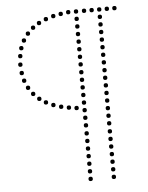

<svg xmlns="http://www.w3.org/2000/svg" viewBox="-55 -752 681 882"><g transform="rotate(-5 285.5 -311.0)"><path d="M328 -687Q318 -687 318 -697Q318 -707 328 -707Q338 -707 338 -697Q338 -687 328 -687ZM328 -653Q318 -653 318 -663Q318 -673 328 -673Q338 -673 338 -663Q338 -653 328 -653ZM328 -618Q318 -618 318 -628Q318 -638 328 -638Q338 -638 338 -628Q338 -618 328 -618ZM328 -583Q318 -583 318 -593Q318 -603 328 -603Q338 -603 338 -593Q338 -583 328 -583ZM328 -548Q318 -548 318 -558Q318 -568 328 -568Q338 -568 338 -558Q338 -548 328 -548ZM328 -513Q318 -513 318 -523Q318 -533 328 -533Q338 -533 338 -523Q338 -513 328 -513ZM328 -478Q318 -478 318 -488Q318 -498 328 -498Q338 -498 338 -488Q338 -478 328 -478ZM328 -443Q318 -443 318 -453Q318 -463 328 -463Q338 -463 338 -453Q338 -443 328 -443ZM328 -407Q318 -407 318 -417Q318 -427 328 -427Q338 -427 338 -417Q338 -407 328 -407ZM328 -372Q318 -372 318 -382Q318 -392 328 -392Q338 -392 338 -382Q338 -372 328 -372ZM328 -337Q318 -337 318 -347Q318 -357 328 -357Q338 -357 338 -347Q338 -337 328 -337ZM328 -302Q318 -302 318 -312Q318 -322 328 -322Q338 -322 338 -312Q338 -302 328 -302ZM328 -267Q318 -267 318 -277Q318 -287 328 -287Q338 -287 338 -277Q338 -267 328 -267ZM328 -232Q318 -232 318 -242Q318 -252 328 -252Q338 -252 338 -242Q338 -232 328 -232ZM328 -197Q318 -197 318 -207Q318 -217 328 -217Q338 -217 338 -207Q338 -197 328 -197ZM328 -162Q318 -162 318 -172Q318 -182 328 -182Q338 -182 338 -172Q338 -162 328 -162ZM328 -125Q318 -125 318 -135Q318 -145 328 -145Q338 -145 338 -135Q338 -125 328 -125ZM328 -90Q318 -90 318 -100Q318 -110 328 -110Q338 -110 338 -100Q338 -90 328 -90ZM328 -55Q318 -55 318 -65Q318 -75 328 -75Q338 -75 338 -65Q338 -55 328 -55ZM328 -20Q318 -20 318 -30Q318 -40 328 -40Q338 -40 338 -30Q338 -20 328 -20ZM328 15Q318 15 318 5Q318 -5 328 -5Q338 -5 338 5Q338 15 328 15ZM328 50Q318 50 318 40Q318 30 328 30Q338 30 338 40Q338 50 328 50ZM328 85Q318 85 318 75Q318 65 328 65Q338 65 338 75Q338 85 328 85ZM435 -687Q425 -687 425 -697Q425 -707 435 -707Q445 -707 445 -697Q445 -687 435 -687ZM435 -653Q425 -653 425 -663Q425 -673 435 -673Q445 -673 445 -663Q445 -653 435 -653ZM435 -618Q425 -618 425 -628Q425 -638 435 -638Q445 -638 445 -628Q445 -618 435 -618ZM435 -583Q425 -583 425 -593Q425 -603 435 -603Q445 -603 445 -593Q445 -583 435 -583ZM435 -548Q425 -548 425 -558Q425 -568 435 -568Q445 -568 445 -558Q445 -548 435 -548ZM435 -513Q425 -513 425 -523Q425 -533 435 -533Q445 -533 445 -523Q445 -513 435 -513ZM435 -478Q425 -478 425 -488Q425 -498 435 -498Q445 -498 445 -488Q445 -478 435 -478ZM435 -443Q425 -443 425 -453Q425 -463 435 -463Q445 -463 445 -453Q445 -443 435 -443ZM435 -407Q425 -407 425 -417Q425 -427 435 -427Q445 -427 445 -417Q445 -407 435 -407ZM435 -372Q425 -372 425 -382Q425 -392 435 -392Q445 -392 445 -382Q445 -372 435 -372ZM435 -337Q425 -337 425 -347Q425 -357 435 -357Q445 -357 445 -347Q445 -337 435 -337ZM435 -302Q425 -302 425 -312Q425 -322 435 -322Q445 -322 445 -312Q445 -302 435 -302ZM435 -267Q425 -267 425 -277Q425 -287 435 -287Q445 -287 445 -277Q445 -267 435 -267ZM435 -232Q425 -232 425 -242Q425 -252 435 -252Q445 -252 445 -242Q445 -232 435 -232ZM435 -197Q425 -197 425 -207Q425 -217 435 -217Q445 -217 445 -207Q445 -197 435 -197ZM435 -162Q425 -162 425 -172Q425 -182 435 -182Q445 -182 445 -172Q445 -162 435 -162ZM435 -125Q425 -125 425 -135Q425 -145 435 -145Q445 -145 445 -135Q445 -125 435 -125ZM435 -90Q425 -90 425 -100Q425 -110 435 -110Q445 -110 445 -100Q445 -90 435 -90ZM435 -55Q425 -55 425 -65Q425 -75 435 -75Q445 -75 445 -65Q445 -55 435 -55ZM435 -20Q425 -20 425 -30Q425 -40 435 -40Q445 -40 445 -30Q445 -20 435 -20ZM435 15Q425 15 425 5Q425 -5 435 -5Q445 -5 445 5Q445 15 435 15ZM435 50Q425 50 425 40Q425 30 435 30Q445 30 445 40Q445 50 435 50ZM435 85Q425 85 425 75Q425 65 435 65Q445 65 445 75Q445 85 435 85ZM470 -687Q460 -687 460 -697Q460 -707 470 -707Q480 -707 480 -697Q480 -687 470 -687ZM505 -687Q495 -687 495 -697Q495 -707 505 -707Q515 -707 515 -697Q515 -687 505 -687ZM400 -687Q390 -687 390 -697Q390 -707 400 -707Q410 -707 410 -697Q410 -687 400 -687ZM365 -687Q355 -687 355 -697Q355 -707 365 -707Q375 -707 375 -697Q375 -687 365 -687ZM292 -687Q282 -687 282 -697Q282 -707 292 -707Q302 -707 302 -697Q302 -687 292 -687ZM257 -682Q247 -682 247 -692Q247 -702 257 -702Q267 -702 267 -692Q267 -682 257 -682ZM222 -675Q212 -675 212 -685Q212 -695 222 -695Q232 -695 232 -685Q232 -675 222 -675ZM187 -664Q177 -664 177 -674Q177 -684 187 -684Q197 -684 197 -674Q197 -664 187 -664ZM154 -649Q144 -649 144 -659Q144 -669 154 -669Q164 -669 164 -659Q164 -649 154 -649ZM125 -630Q115 -630 115 -640Q115 -650 125 -650Q135 -650 135 -640Q135 -630 125 -630ZM99 -605Q89 -605 89 -615Q89 -625 99 -625Q109 -625 109 -615Q109 -605 99 -605ZM78 -575Q68 -575 68 -585Q68 -595 78 -595Q88 -595 88 -585Q88 -575 78 -575ZM63 -541Q53 -541 53 -551Q53 -561 63 -561Q73 -561 73 -551Q73 -541 63 -541ZM55 -505Q45 -505 45 -515Q45 -525 55 -525Q65 -525 65 -515Q65 -505 55 -505ZM52 -466Q42 -466 42 -476Q42 -486 52 -486Q62 -486 62 -476Q62 -466 52 -466ZM292 -265Q302 -265 302 -255Q302 -245 292 -245Q282 -245 282 -255Q282 -265 292 -265ZM257 -270Q267 -270 267 -260Q267 -250 257 -250Q247 -250 247 -260Q247 -270 257 -270ZM222 -277Q232 -277 232 -267Q232 -257 222 -257Q212 -257 212 -267Q212 -277 222 -277ZM187 -288Q197 -288 197 -278Q197 -268 187 -268Q177 -268 177 -278Q177 -288 187 -288ZM154 -303Q164 -303 164 -293Q164 -283 154 -283Q144 -283 144 -293Q144 -303 154 -303ZM125 -322Q135 -322 135 -312Q135 -302 125 -302Q115 -302 115 -312Q115 -322 125 -322ZM99 -347Q109 -347 109 -337Q109 -327 99 -327Q89 -327 89 -337Q89 -347 99 -347ZM78 -377Q88 -377 88 -367Q88 -357 78 -357Q68 -357 68 -367Q68 -377 78 -377ZM63 -411Q73 -411 73 -401Q73 -391 63 -391Q53 -391 53 -401Q53 -411 63 -411ZM55 -447Q65 -447 65 -437Q65 -427 55 -427Q45 -427 45 -437Q45 -447 55 -447Z"/></g></svg>

Font: Raleway Dots
Style: Regular
Weight: 400
Designer: Matt McInerney, Pablo Impallari, Rodrigo Fuenzalida, Brenda Gallo
Foundry: Matt McInerney, Pablo Impallari, Rodrigo Fuenzalida, Brenda Gallo
Version: Version 1.000